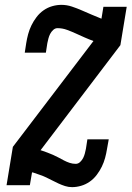

<svg xmlns="http://www.w3.org/2000/svg" viewBox="-20 -763 542 791"><path d="M277 8Q262 8 248 3.5Q234 -1 221 -7Q208 -13 195.5 -19.5Q183 -26 170.5 -32Q158 -38 144.5 -42.5Q131 -47 117 -52L112 -53L103 0H7L33 -158L365 -594Q346 -601 328 -609Q310 -617 292.5 -625Q275 -633 256 -640Q237 -647 217 -647Q207 -647 199 -639.5Q191 -632 186.5 -623Q182 -614 179.5 -604.5Q177 -595 175 -585L169 -546H82L88 -585Q91 -604 96 -622.5Q101 -641 109.5 -658.5Q118 -676 130.5 -692.5Q143 -709 159.5 -720.5Q176 -732 195 -737.5Q214 -743 233 -743Q255 -743 276 -736Q297 -729 317.5 -720Q338 -711 358 -702.5Q378 -694 398 -686L406 -735H502L476 -577L147 -144L151 -143Q163 -139 175 -134.5Q187 -130 198.5 -125Q210 -120 221 -114Q232 -108 243.5 -102Q255 -96 267 -92Q279 -88 292 -88Q302 -88 310 -95.5Q318 -103 322.5 -112Q327 -121 329.5 -130.5Q332 -140 334 -150L340 -189H428L421 -150Q418 -131 413 -112.5Q408 -94 399.5 -76.5Q391 -59 378.5 -42.5Q366 -26 349.5 -14.5Q333 -3 314 2.5Q295 8 277 8Z"/></svg>

Font: Iosevka Gothic
Style: Bold Italic
Weight: 700
Italic angle: -9°
Monospace: yes
Designer: Belleve Invis
Foundry: Belleve Invis
Version: Version 15.5.1; ttfautohint (v1.8.4)